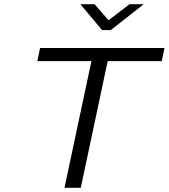

<svg xmlns="http://www.w3.org/2000/svg" viewBox="-20 -900 808 920"><path d="M768 -670H172L159 -607H418L289 0H367L496 -607H755ZM365 -880 469 -756H511L669 -880H601L500 -803L433 -880Z"/></svg>

Font: LT Wave Light
Style: Italic
Weight: 300
Designer: Daniel Lyons
Version: Version 2.5 (Glyphs App)